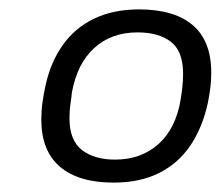

<svg xmlns="http://www.w3.org/2000/svg" viewBox="-20 -718 470 409"><path d="M222 -329Q147 -329 107.5 -363Q68 -397 68 -463Q68 -482 70.5 -500Q73 -518 77 -536Q88 -586 114 -622.5Q140 -659 181 -678.5Q222 -698 276 -698Q351 -698 390.5 -664.5Q430 -631 430 -563Q430 -546 428 -530.5Q426 -515 423 -500Q412 -448 386.5 -409.5Q361 -371 320 -350Q279 -329 222 -329ZM225 -378Q281 -378 318 -411.5Q355 -445 365 -507Q367 -519 368 -528Q369 -537 369.5 -545Q370 -553 370 -561Q370 -609 344 -629Q318 -649 273 -649Q217 -649 180.5 -615.5Q144 -582 133 -520Q132 -509 130.5 -499.5Q129 -490 128.5 -482Q128 -474 128 -466Q128 -419 154.5 -398.5Q181 -378 225 -378Z"/></svg>

Font: Archivo SemiExpanded Light
Style: Italic
Weight: 300
Width: 6
Italic angle: -10°
Designer: Hector Gatti
Foundry: Omnibus-Type
Version: Version 2.001